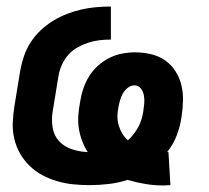

<svg xmlns="http://www.w3.org/2000/svg" viewBox="-20 -558 640 587"><path d="M480 9Q452 9 424.5 4.5Q397 0 370 -8Q342 1 312.5 4.5Q283 8 254 8Q229 8 204 5.5Q179 3 155 -4Q131 -11 109.5 -22.5Q88 -34 71 -50.5Q54 -67 42 -87.5Q30 -108 24 -132.5Q18 -157 19 -182.5Q20 -208 24 -233L42 -343Q46 -365 53.5 -387Q61 -409 74 -429Q87 -449 104.5 -465.5Q122 -482 142.5 -494.5Q163 -507 185 -515.5Q207 -524 229 -529Q251 -534 273.5 -536Q296 -538 319 -538V-437Q301 -437 284 -435Q267 -433 250 -427.5Q233 -422 217 -413Q201 -404 189 -390.5Q177 -377 169.5 -360.5Q162 -344 159 -327L141 -217Q137 -192 141 -167.5Q145 -143 161 -126Q177 -109 200.5 -101.5Q224 -94 248 -93Q238 -109 231 -127.5Q224 -146 221 -165.5Q218 -185 219.5 -205.5Q221 -226 225 -247Q228 -267 234.5 -286.5Q241 -306 252 -324Q263 -342 279 -356.5Q295 -371 313.5 -380.5Q332 -390 352.5 -394Q373 -398 393 -398Q417 -398 441 -392.5Q465 -387 484 -374Q503 -361 516 -341Q529 -321 534.5 -298Q540 -275 539.5 -250.5Q539 -226 535 -201Q531 -172 520.5 -144.5Q510 -117 491 -93Q492 -93 493 -93Q494 -93 495 -93L501 8Q496 8 490.5 8.5Q485 9 480 9ZM371 -129Q381 -138 389 -148.5Q397 -159 403 -170Q409 -181 412.5 -193Q416 -205 418 -217Q420 -230 421 -242Q422 -254 420 -266Q418 -278 410.5 -287.5Q403 -297 391 -297Q380 -297 370.5 -289.5Q361 -282 355.5 -272Q350 -262 347 -251.5Q344 -241 342 -230Q339 -216 339 -202Q339 -188 343 -174.5Q347 -161 354 -149.5Q361 -138 371 -129Z"/></svg>

Font: Iosevka Curly Extended Oblique
Style: Bold
Weight: 700
Width: 7
Italic angle: -9°
Monospace: yes
Designer: Belleve Invis
Foundry: Belleve Invis
Version: Version 11.1.0; ttfautohint (v1.8.3)